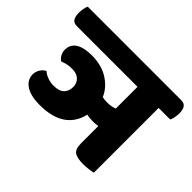

<svg xmlns="http://www.w3.org/2000/svg" viewBox="-177 -833 1055 1055"><g transform="rotate(45 351.0 -305.0)"><path d="M697 -620Q721 -620 731.5 -605Q742 -590 742 -561Q742 -548 738.5 -529.5Q735 -511 730 -502H640V1Q632 4 608 7Q584 10 564 10Q520 10 498 -3.5Q476 -17 476 -62V-197Q456 -194 438 -194Q424 -194 412 -195Q400 -196 389 -199Q373 -127 317.5 -89Q262 -51 168 -51Q127 -51 99 -58.5Q71 -66 53.5 -79Q36 -92 28 -108.5Q20 -125 20 -142Q20 -165 32 -183.5Q44 -202 61 -210Q76 -196 99 -188Q122 -180 145 -180Q187 -180 207 -199Q227 -218 227 -252Q227 -281 207.5 -299.5Q188 -318 153 -318Q129 -318 114 -314.5Q99 -311 82 -304Q68 -311 58.5 -328Q49 -345 49 -362Q49 -405 82 -426Q115 -447 176 -447Q253 -447 306 -413Q359 -379 381 -327Q397 -323 419 -323Q435 -323 449.5 -325.5Q464 -328 476 -333V-502H5Q-20 -502 -30 -517.5Q-40 -533 -40 -563Q-40 -575 -37 -593Q-34 -611 -29 -620Z"/></g></svg>

Font: Baloo
Style: Regular
Weight: 400
Designer: Sarang Kulkarni and Ek Type
Foundry: Ek Type
Version: Version 1.443;PS 1.000;hotconv 16.6.51;makeotf.lib2.5.65220;